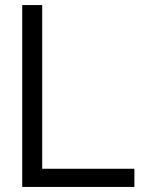

<svg xmlns="http://www.w3.org/2000/svg" viewBox="-20 -740 575 760"><path d="M68 0H512V-72H147V-720H68Z"/></svg>

Font: Aspekta 350
Style: Regular
Weight: 350
Designer: Ivo Dolenc
Version: Version 2.000